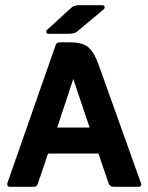

<svg xmlns="http://www.w3.org/2000/svg" viewBox="-20 -719 570 739"><path d="M167 -589Q160 -589 158.5 -594.5Q157 -600 161 -604L252 -687Q265 -699 282 -699H374Q381 -699 382.5 -693.5Q384 -688 379 -683L281 -601Q274 -594 265 -591.5Q256 -589 246 -589ZM165 -128 126 -13Q122 0 111 0H17Q11 0 9 -4.5Q7 -9 8 -13L194 -545Q198 -556 209 -556H253Q295 -556 318.5 -538Q342 -520 361 -466L523 -13Q525 -9 522.5 -4.5Q520 0 513 0H417Q403 0 398 -13L359 -128ZM200 -228H325L262 -415Z"/></svg>

Font: Zain ExtraBold
Style: Regular
Weight: 800
Designer: Zain,Boutros
Foundry: Mobile Telecommunications Company (Zain), 2024
Version: Version 1.50; ttfautohint (v1.8.4)